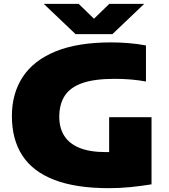

<svg xmlns="http://www.w3.org/2000/svg" viewBox="-20 -971 879 1001"><path d="M548 10Q376 10 263.8 -33Q151.5 -76 96.8 -159.8Q42 -243.5 42 -366Q42 -483.5 98.5 -569.8Q155 -656 269.8 -703Q384.5 -750 560 -750Q601.5 -750 649.5 -746.2Q697.5 -742.5 741 -734V-546Q704.5 -553 662.8 -556.5Q621 -560 578 -560Q471.5 -560 408.2 -537.5Q345 -515 317 -470.8Q289 -426.5 289 -362Q289 -305 314.5 -263.8Q340 -222.5 394 -200.2Q448 -178 534 -178Q568.5 -178 607.2 -180.8Q646 -183.5 678 -188L549 -77V-360H770V-10Q715.5 -1 660.2 4.5Q605 10 548 10ZM374 -793 208 -951H390L489 -855H451L550 -951H732L566 -793Z"/></svg>

Font: Encode Sans SC Expanded Black
Style: Regular
Weight: 900
Width: 7
Designer: Multiple Designers
Foundry: Impallari Type
Version: Version 3.002